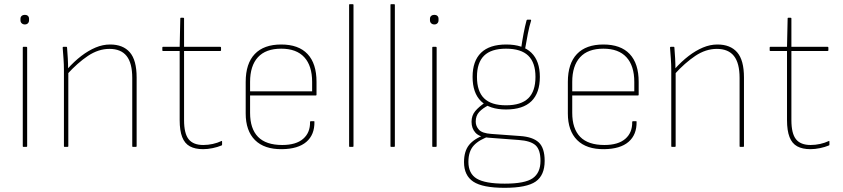

<svg xmlns="http://www.w3.org/2000/svg" viewBox="-20 -703 4035 919"><path d="M92 0Q89 0 89 -3V-475Q89 -479 92 -479H106Q110 -479 110 -475V-3Q110 0 106 0ZM99 -586Q90 -586 84 -591.5Q78 -597 78 -606V-613Q78 -622 84 -627Q90 -632 99 -632Q108 -632 113.5 -627Q119 -622 119 -613V-606Q119 -597 113.5 -591.5Q108 -586 99 -586Z M616 0Q613 0 613 -3V-330Q613 -401 586 -435Q559 -469 504 -469Q451 -469 401 -435.5Q351 -402 302 -348V-372Q335 -409 369 -435Q403 -461 437.5 -475.5Q472 -490 507 -490Q569 -490 601.5 -452.5Q634 -415 634 -332V-3Q634 0 630 0ZM289 0Q286 0 286 -3V-368Q286 -394 284 -422Q282 -450 280 -475Q280 -479 284 -479H298Q301 -479 301 -475Q303 -451 304.5 -424Q306 -397 306 -371L307 -363V-3Q307 0 303 0Z M952 11Q914 11 889 -2.5Q864 -16 852 -47Q840 -78 840 -128V-459H760Q757 -459 757 -462V-475Q757 -479 760 -479H840L843 -615Q843 -618 846 -618H857Q861 -618 861 -615V-479H1034Q1038 -479 1038 -475V-462Q1038 -459 1034 -459H861V-128Q861 -64 883 -36.5Q905 -9 953 -9Q976 -9 998.5 -14Q1021 -19 1040 -28Q1043 -30 1043 -25V-11Q1043 -8 1041 -7Q1022 1 998 6Q974 11 952 11Z M1330 11Q1245 12 1200.5 -32.5Q1156 -77 1156 -160V-311Q1156 -399 1199.5 -444.5Q1243 -490 1326 -490Q1409 -490 1452 -444.5Q1495 -399 1495 -311V-250Q1495 -246 1492 -246H1177V-163Q1177 -87 1215 -48Q1253 -9 1331 -9Q1397 -9 1431 -38.5Q1465 -68 1464 -119Q1464 -123 1468 -123H1483Q1485 -123 1485 -120Q1486 -58 1446.5 -24Q1407 10 1330 11ZM1177 -266H1474V-311Q1474 -388 1436.5 -429Q1399 -470 1326 -470Q1252 -470 1214.5 -429Q1177 -388 1177 -311Z M1654 0Q1651 0 1651 -3V-680Q1651 -683 1654 -683H1668Q1672 -683 1672 -680V-3Q1672 0 1668 0Z M1852 0Q1849 0 1849 -3V-680Q1849 -683 1852 -683H1866Q1870 -683 1870 -680V-3Q1870 0 1866 0Z M2052 0Q2049 0 2049 -3V-475Q2049 -479 2052 -479H2066Q2070 -479 2070 -475V-3Q2070 0 2066 0ZM2059 -586Q2050 -586 2044 -591.5Q2038 -597 2038 -606V-613Q2038 -622 2044 -627Q2050 -632 2059 -632Q2068 -632 2073.5 -627Q2079 -622 2079 -613V-606Q2079 -597 2073.5 -591.5Q2068 -586 2059 -586Z M2395 196Q2290 196 2245.5 166.5Q2201 137 2201 73Q2201 21 2225 -9Q2249 -39 2301 -58L2328 -53Q2274 -35 2248 -7Q2222 21 2222 72Q2222 128 2262 152Q2302 176 2396 176Q2493 176 2530 150Q2567 124 2567 67Q2567 14 2543.5 -7.5Q2520 -29 2463 -33L2317 -44Q2275 -47 2256 -67.5Q2237 -88 2237 -120Q2237 -150 2254.5 -171Q2272 -192 2302 -212L2320 -200Q2290 -185 2273.5 -167Q2257 -149 2257 -121Q2257 -99 2272.5 -82Q2288 -65 2332 -62L2469 -52Q2530 -48 2558.5 -21.5Q2587 5 2587 67Q2587 136 2544 166Q2501 196 2395 196ZM2402 -179Q2323 -179 2282.5 -218.5Q2242 -258 2242 -335Q2242 -411 2282.5 -450.5Q2323 -490 2403 -490Q2483 -490 2523.5 -450.5Q2564 -411 2564 -335Q2564 -258 2523.5 -218.5Q2483 -179 2402 -179ZM2402 -199Q2474 -199 2508.5 -232.5Q2543 -266 2543 -335Q2543 -403 2508.5 -436.5Q2474 -470 2402 -470Q2331 -470 2297 -436.5Q2263 -403 2263 -335Q2263 -266 2297 -232.5Q2331 -199 2402 -199ZM2493 -467 2474 -469Q2479 -505 2486 -542Q2493 -579 2500 -604Q2501 -609 2506 -609H2518Q2523 -609 2522 -604Q2514 -579 2506.5 -541.5Q2499 -504 2493 -467Z M2872 11Q2787 12 2742.5 -32.5Q2698 -77 2698 -160V-311Q2698 -399 2741.5 -444.5Q2785 -490 2868 -490Q2951 -490 2994 -444.5Q3037 -399 3037 -311V-250Q3037 -246 3034 -246H2719V-163Q2719 -87 2757 -48Q2795 -9 2873 -9Q2939 -9 2973 -38.5Q3007 -68 3006 -119Q3006 -123 3010 -123H3025Q3027 -123 3027 -120Q3028 -58 2988.5 -24Q2949 10 2872 11ZM2719 -266H3016V-311Q3016 -388 2978.5 -429Q2941 -470 2868 -470Q2794 -470 2756.5 -429Q2719 -388 2719 -311Z M3523 0Q3520 0 3520 -3V-330Q3520 -401 3493 -435Q3466 -469 3411 -469Q3358 -469 3308 -435.5Q3258 -402 3209 -348V-372Q3242 -409 3276 -435Q3310 -461 3344.5 -475.5Q3379 -490 3414 -490Q3476 -490 3508.5 -452.5Q3541 -415 3541 -332V-3Q3541 0 3537 0ZM3196 0Q3193 0 3193 -3V-368Q3193 -394 3191 -422Q3189 -450 3187 -475Q3187 -479 3191 -479H3205Q3208 -479 3208 -475Q3210 -451 3211.5 -424Q3213 -397 3213 -371L3214 -363V-3Q3214 0 3210 0Z M3859 11Q3821 11 3796 -2.5Q3771 -16 3759 -47Q3747 -78 3747 -128V-459H3667Q3664 -459 3664 -462V-475Q3664 -479 3667 -479H3747L3750 -615Q3750 -618 3753 -618H3764Q3768 -618 3768 -615V-479H3941Q3945 -479 3945 -475V-462Q3945 -459 3941 -459H3768V-128Q3768 -64 3790 -36.5Q3812 -9 3860 -9Q3883 -9 3905.5 -14Q3928 -19 3947 -28Q3950 -30 3950 -25V-11Q3950 -8 3948 -7Q3929 1 3905 6Q3881 11 3859 11Z"/></svg>

Font: Sofia Sans Semi Condensed Thin
Style: Regular
Weight: 250
Version: Version 4.100